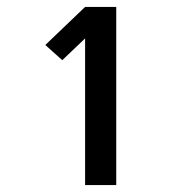

<svg xmlns="http://www.w3.org/2000/svg" viewBox="-20 -858 540 555"><path d="M226 -323V-747L160 -684L111 -728L226 -838H316V-323Z"/></svg>

Font: Moesevka
Style: Bold
Weight: 700
Monospace: yes
Designer: Belleve Invis
Foundry: Belleve Invis
Version: Version 32.5.0; ttfautohint (v1.8.4)